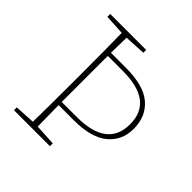

<svg xmlns="http://www.w3.org/2000/svg" viewBox="-181 -816 955 955"><g transform="rotate(45 296.5 -338.5)"><path d="M303 -521H197V-367V-310V-197H303Q516 -197 516 -359Q516 -521 303 -521ZM303 -175H197Q197 -126 199 -26L311 -20V0H58V-20L165 -26Q167 -120 167 -310V-367Q167 -557 165 -651L58 -657V-677H311V-657L199 -651Q198 -633 198 -597Q198 -561 197 -543H303Q428 -543 486.5 -492.5Q545 -442 545 -355Q545 -274 485.5 -224.5Q426 -175 303 -175Z"/></g></svg>

Font: TypoPRO Source Serif Pro
Style: Regular
Weight: 200
Designer: Frank Grießhammer
Foundry: Adobe Systems Incorporated
Version: Version 1.017;PS (version unavailable);hotconv 1.0.79;makeot